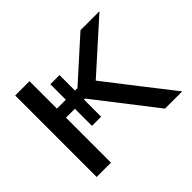

<svg xmlns="http://www.w3.org/2000/svg" viewBox="-148 -927 1158 1158"><g transform="rotate(-45 431.5 -347.5)"><path d="M89 0V-695H211V-461H287V-593H365V-461H386Q420 -492 509.5 -572Q599 -652 646 -695H808L496 -415Q548 -348 657 -207.5Q766 -67 819 0H672L374 -384H365V-238H287V-384H211V0Z"/></g></svg>

Font: Coval
Style: Bold
Weight: 700
Foundry: Context Ltd
Version: Version 001.000